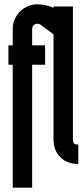

<svg xmlns="http://www.w3.org/2000/svg" viewBox="-20 -750 383 890"><path d="M318 -105Q318 -90 323 -85Q328 -80 343 -80V10Q291 10 259.5 -21.5Q228 -53 228 -105V-591L171 -633Q164 -640 154 -640Q143 -640 136 -633Q129 -626 129 -615V-540H189V-450H129V120H39V-450H19V-540H39V-615Q39 -639 48 -660Q57 -681 72.5 -696.5Q88 -712 109 -721Q130 -730 154 -730Q171 -730 192.5 -725.5Q214 -721 228 -713V-720H318Z"/></svg>

Font: Berliner Wand
Style: Regular
Weight: 400
Designer: Peter Wiegel
Foundry: Peter Wiegel
Version: Version 1.000